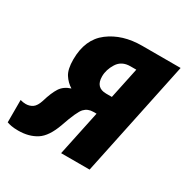

<svg xmlns="http://www.w3.org/2000/svg" viewBox="-173 -664 768 788"><g transform="rotate(30 211.5 -270.0)"><path d="M201 -357Q201 -389 220.5 -420Q240 -451 281 -451H309L278 -304H251Q201 -304 201 -357ZM158 -102Q184 -178 200.5 -195.5Q217 -213 243 -213H258L213 0H348L463 -548H281Q188 -548 126 -501Q64 -454 64 -358Q64 -312 79 -288.5Q94 -265 117 -251Q85 -241 69.5 -217Q54 -193 41 -149Q32 -121 18 -111.5Q4 -102 -14 -102Q-27 -102 -40 -106V0Q-32 3 -19 5.5Q-6 8 14 8Q64 8 99.5 -14.5Q135 -37 158 -102Z"/></g></svg>

Font: Noto Sans UI Condensed ExtraBold
Style: Italic
Weight: 800
Width: 3
Designer: Monotype Design Team
Foundry: Monotype Imaging Inc.
Version: 1.001